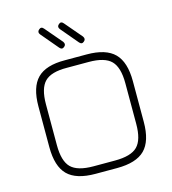

<svg xmlns="http://www.w3.org/2000/svg" viewBox="-121 -934 928 1033"><g transform="rotate(-15 343.0 -417.5)"><path d="M297 -704Q283 -691 270 -706L189 -802Q177 -817 191 -829Q205 -842 218 -826L299 -731Q310 -715 297 -704ZM407 -704Q393 -691 380 -706L299 -802Q287 -817 301 -829Q315 -842 328 -826L409 -731Q420 -715 407 -704ZM283 0Q176 0 128 -48Q80 -96 80 -203V-430Q80 -537 128 -585.5Q176 -634 282 -633H403Q510 -633 558 -584.5Q606 -536 606 -430V-203Q606 -96 558 -48Q510 0 403 0ZM122 -203Q122 -114 158 -78Q194 -42 283 -42H403Q492 -42 528 -78Q564 -114 564 -203V-430Q564 -518 528 -554.5Q492 -591 403 -591H282Q194 -592 158 -555.5Q122 -519 122 -430Z"/></g></svg>

Font: Jura Light
Style: Regular
Weight: 300
Designer: Daniel Johnson, Alexei Vanyashin
Foundry: Daniel Johnson
Version: Version 5.103